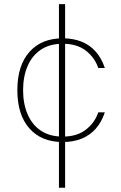

<svg xmlns="http://www.w3.org/2000/svg" viewBox="-20 -670 574 913"><path d="M260.3 -650.4V222.7H289.6V-650.4ZM278.3 -487.8Q177.2 -487.8 119.9 -423.1Q62.5 -358.4 62.5 -241.2Q62.5 -124 119.9 -59.3Q177.2 5.4 278.3 5.4Q327.6 5.4 367.2 -10.3Q406.7 -25.9 434.8 -57.4Q462.9 -88.9 478.5 -135.7H447.3Q430.7 -86.4 388.4 -53.5Q346.2 -20.5 278.3 -20.5Q216.3 -20.5 174.3 -48.8Q132.3 -77.1 111.1 -127Q89.8 -176.8 89.8 -241.2Q89.8 -305.7 111.1 -355.5Q132.3 -405.3 174.3 -433.6Q216.3 -461.9 278.3 -461.9Q346.2 -461.9 388.4 -429Q430.7 -396 447.3 -346.7H478.5Q462.9 -393.6 434.8 -425Q406.7 -456.5 367.2 -472.2Q327.6 -487.8 278.3 -487.8Z"/></svg>

Font: Estedad VF
Style: Regular
Weight: 100
Designer: Amin Abedi
Version: Version 7.3